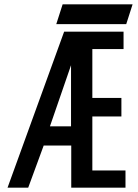

<svg xmlns="http://www.w3.org/2000/svg" viewBox="-20 -872 640 892"><path d="M271 -852H596L566.5 -760H241.5ZM278 -725H554V-644H409V-417H544V-331H409V-80H563V0H311V-196H183L111 0H15ZM310 -285V-569L212 -285Z"/></svg>

Font: JuliaMono
Style: Bold Italic
Weight: 700
Italic angle: -9°
Monospace: yes
Designer: cormullion
Foundry: corm
Version: Version 0.057; ttfautohint (v1.8.4)